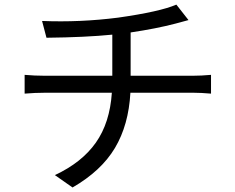

<svg xmlns="http://www.w3.org/2000/svg" viewBox="-20 -788 1040 849"><path d="M557.6 -453.1H834Q870.1 -453.1 913.1 -457V-374Q868.2 -377.9 835.9 -377.9H556.6Q548.8 -235.4 488.3 -133.8Q427.7 -32.2 300.8 41L222.7 -13.7Q341.8 -69.3 403.8 -157.2Q465.8 -245.1 474.6 -377.9H177.7Q135.7 -377.9 88.9 -374V-457Q133.8 -453.1 175.8 -453.1H476.6V-634.8Q358.4 -623 185.5 -621.1L166 -695.3Q334 -688.5 502 -710Q687.5 -736.3 759.8 -767.6L813.5 -699.2L755.9 -683.6Q669.9 -661.1 557.6 -644.5Z"/></svg>

Font: GenEi Gothic M Regular
Style: Regular
Weight: 400
Designer: o_tamon (Modified); [Source Han Sans]
Ryoko NISHIZUKA  (kana & ideographs); Paul D. Hunt (Latin, Greek & Cyrillic); Wenl
Version: Version 1.1a;Original Version 1.004